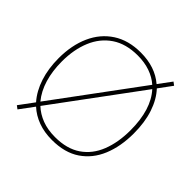

<svg xmlns="http://www.w3.org/2000/svg" viewBox="-189 -923 1131 1131"><g transform="rotate(45 377.0 -357.0)"><path d="M690 -358Q690 -250 655.5 -167Q621 -84 551.5 -37Q482 10 376 10Q312 10 260.5 -9Q209 -28 171 -63L105 26L85 11L153 -81Q109 -131 86 -202Q63 -273 63 -359Q63 -467 100 -549.5Q137 -632 208.5 -678.5Q280 -725 382 -725Q502 -725 579 -659L639 -740L659 -725L598 -642Q642 -595 666 -523Q690 -451 690 -358ZM90 -359Q90 -280 109.5 -214.5Q129 -149 168 -102L564 -638Q530 -668 484 -684Q438 -700 382 -700Q284 -700 219 -656Q154 -612 122 -535Q90 -458 90 -359ZM663 -358Q663 -531 582 -620L186 -84Q221 -51 268.5 -33Q316 -15 377 -15Q475 -15 538.5 -58.5Q602 -102 632.5 -179.5Q663 -257 663 -358Z"/></g></svg>

Font: Noto Sans Myanmar UI Thin
Style: Regular
Weight: 100
Designer: Monotype Design Team
Foundry: Monotype Imaging Inc.
Version: Version 2.103; ttfautohint (v1.8.4.7-5d5b)